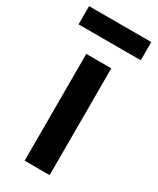

<svg xmlns="http://www.w3.org/2000/svg" viewBox="-213 -800 704 858"><g transform="rotate(30 138.5 -371.0)"><path d="M74 -551H203V0H74ZM299 -742V-648H-22V-742Z"/></g></svg>

Font: Application Semibold
Style: Regular
Weight: 600
Designer: Wei Huang
Foundry: Wei Huang
Version: Version 0.012